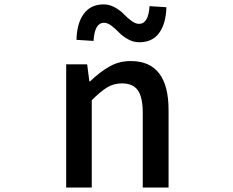

<svg xmlns="http://www.w3.org/2000/svg" viewBox="-20 -837 1040 857"><path d="M275.4 0V-549.8H369.1L378.9 -473.6H381.8Q426.8 -516.6 469.2 -540.5Q511.7 -564.5 563.5 -564.5Q732.4 -564.5 732.4 -345.7V0H617.2V-332Q617.2 -403.3 595.2 -434.1Q573.2 -464.8 524.4 -464.8Q488.3 -464.8 459 -447.3Q429.7 -429.7 389.6 -389.6V0ZM601.6 -648.4Q575.2 -648.4 550.8 -662.1Q526.4 -675.8 511.2 -691.9Q496.1 -708 478 -721.7Q460 -735.4 444.3 -735.4Q402.3 -735.4 397.5 -654.3L321.3 -659.2Q323.2 -733.4 354 -775.4Q384.8 -817.4 443.4 -817.4Q468.8 -817.4 493.2 -803.7Q517.6 -790 532.7 -773.9Q547.9 -757.8 566.4 -744.1Q585 -730.5 600.6 -730.5Q642.6 -730.5 647.5 -809.6L722.7 -804.7Q720.7 -731.4 690.4 -689.9Q660.2 -648.4 601.6 -648.4Z"/></svg>

Font: Gen Shin Gothic Monospace Medium
Style: Regular
Weight: 500
Designer: [Source Han Sans]
Ryoko NISHIZUKA  (kana & ideographs); Paul D. Hunt (Latin, Greek & Cyrillic); Wenlong ZHANG  (bopomofo
Version: Version 1.002.20150607